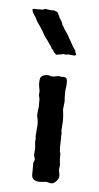

<svg xmlns="http://www.w3.org/2000/svg" viewBox="-46 -595 322 623"><g transform="rotate(5 115.5 -283.0)"><path d="M144.5 -349.1H150.9Q159.2 -349.1 162.1 -347.2Q170.4 -342.3 164.1 -304.2V-285.2L165 -270L162.1 -243.2Q165 -228.5 165 -207L163.1 -178.2V-172.9L164.1 -168L163.1 -120.1Q163.1 -106 166 -100.1V-81.1L168 -62L166 -48.3Q166 -45.9 168.5 -33.7Q170.9 -21.5 162.6 -12.2Q154.3 -2.9 148.4 -2Q142.6 -1 137.2 -2.9Q132.3 -4.9 128.9 -4.9L117.2 -3.9Q90.8 -0.5 83 -14.2Q80.1 -19 81.1 -35.2V-63Q85 -70.8 85 -75.2L82 -85Q81.1 -86.9 81.5 -90.8Q82 -94.7 82 -98.1L83 -110.8L81.1 -130.9L82 -140.6L81.1 -150.9L84 -186Q84 -203.1 80.1 -216.8L81.1 -231L83 -245.1V-271L80.1 -283.2L81.1 -295.9Q81.1 -297.9 78.6 -310.5Q76.2 -323.2 79.1 -338.9Q86.9 -352.1 107.9 -350.1Q110.8 -347.2 120.1 -347.2L136.2 -350.1Q137.2 -351.1 140.1 -350.1Q143.1 -349.1 144.5 -349.1ZM117.2 -556.2 124 -542Q124 -540 126 -537.6Q127.9 -535.2 130.9 -530.3Q133.8 -525.4 134.8 -521.5Q135.7 -518.1 136.7 -516.1Q137.7 -514.2 139.6 -512.2Q141.1 -510.3 142.6 -506.8Q144 -503.4 147.5 -499Q150.9 -495.1 152.3 -492.2Q153.8 -489.3 154.8 -488.3Q156.2 -487.3 157.2 -484.4Q158.2 -481.9 159.7 -480Q161.1 -478 161.1 -477.1L169.9 -461.9Q170.9 -460.9 173.3 -455.6Q175.8 -450.2 176.8 -449.2Q177.7 -448.2 180.7 -443.8Q183.6 -439.5 184.1 -438V-437L189 -424.8Q189 -419.9 175.3 -421.9Q162.1 -423.8 159.2 -422.4Q156.2 -420.9 151.4 -422.4Q146.5 -423.8 144.5 -422.4Q141.6 -420.9 134.8 -420.4Q127.9 -419.9 126 -418.9Q124 -418 122.6 -420.4Q121.1 -422.9 119.1 -423.8Q117.2 -424.8 115.2 -428.7Q113.3 -432.6 111.3 -434.6Q109.4 -436 106 -440.9L107.9 -439.9Q106.9 -441.9 104 -445.3Q101.1 -448.7 96.2 -456.5Q91.3 -464.4 86.9 -469.2Q83 -474.1 77.6 -483.9Q72.3 -494.1 70.3 -496.1Q68.4 -498 68.4 -499.5Q67.9 -501 60.1 -511.7Q52.2 -522 50.3 -527.8Q47.9 -533.7 41.5 -542.5Q35.2 -551.3 35.2 -560.1Q36.1 -561 54.2 -560.5Q72.3 -560.1 73.2 -562.5Q74.2 -564.9 81.5 -563Q88.9 -561 106 -561Q117.2 -557.1 117.2 -556.2ZM184.1 -439Q184.1 -439.9 185.1 -439Q187 -435.1 186 -435.1Q185.5 -435.5 184.1 -438Z"/></g></svg>

Font: AntiqueNobleRegular
Style: Regular
Weight: 400
Version: Version 0.1